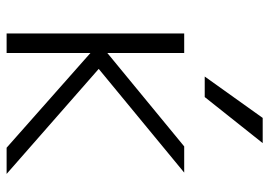

<svg xmlns="http://www.w3.org/2000/svg" viewBox="-134 -660 795 566"><g transform="rotate(90 263.0 -376.5)"><path d="M401.4 -753.9 265.6 -583H205.1L327.1 -753.9ZM135.7 -295.9 411.1 -522.5H488.3L182.6 -270.5L492.2 1H415L135.7 -246.1V1H78.1V-522.5H135.7Z"/></g></svg>

Font: Gen Shin Gothic Light
Style: Regular
Weight: 200
Designer: [Source Han Sans]
Ryoko NISHIZUKA  (kana & ideographs); Paul D. Hunt (Latin, Greek & Cyrillic); Wenlong ZHANG  (bopomofo
Version: Version 1.002.20150607